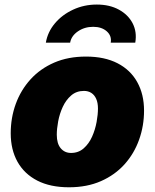

<svg xmlns="http://www.w3.org/2000/svg" viewBox="-20 -792 663 822"><path d="M275.4 9.8Q195.3 9.8 139.6 -18.8Q84 -47.4 54.9 -99.4Q25.9 -151.4 25.9 -221.2Q25.9 -288.1 47.6 -347.4Q69.3 -406.7 110.8 -452.4Q152.3 -498 211.9 -523.9Q271.5 -549.8 348.1 -549.8Q427.7 -549.8 483.2 -521.2Q538.6 -492.7 567.6 -440.4Q596.7 -388.2 596.7 -318.4Q596.7 -252.9 575.4 -193.6Q554.2 -134.3 513.2 -88.6Q472.2 -43 412.4 -16.6Q352.5 9.8 275.4 9.8ZM284.2 -137.2Q315.9 -137.2 338.4 -157Q360.8 -176.8 374.3 -207Q387.7 -237.3 393.6 -269.8Q399.4 -302.2 399.4 -327.1Q399.4 -352.1 391.8 -368.9Q384.3 -385.7 370.8 -394.3Q357.4 -402.8 339.4 -402.8Q307.1 -402.8 284.7 -383.3Q262.2 -363.8 248.5 -334Q234.9 -304.2 229 -272.2Q223.1 -240.2 223.1 -215.3Q223.1 -177.2 240 -157.2Q256.8 -137.2 284.2 -137.2ZM394.5 -772.5Q449.2 -772.5 489 -750.7Q528.8 -729 547.9 -692.1Q566.9 -655.3 559.1 -609.4H454.1Q459 -638.2 437.3 -657.7Q415.5 -677.2 378.9 -677.2Q341.8 -677.2 313.5 -657.7Q285.2 -638.2 280.3 -609.4H176.3Q184.1 -655.3 215.1 -692.1Q246.1 -729 293 -750.7Q339.8 -772.5 394.5 -772.5Z"/></svg>

Font: Inter 16pt Black
Style: Italic
Weight: 900
Italic angle: -9.3988°
Version: Version 4.001;git-66647c0bb